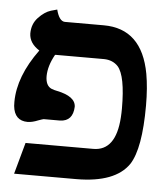

<svg xmlns="http://www.w3.org/2000/svg" viewBox="-45 -602 564 644"><g transform="rotate(5 237.0 -280.5)"><path d="M367.2 -249Q367.2 -358.9 340.3 -389.6Q322.3 -408.7 293 -409.2H128.9L127.9 -408.2V-409.2V-408.7Q106.4 -370.1 106 -335.9Q106 -303.2 126.5 -294.4Q134.8 -291 145 -289.1Q208 -276.4 209 -241.2Q207 -192.4 164.1 -190.9H141.1H108.9Q105.5 -190.4 90.8 -185.1Q71.8 -177.2 56.2 -176.8Q11.2 -176.8 6.3 -226.6Q5.9 -233.4 5.9 -240.2Q6.3 -326.2 74.2 -418.9Q40 -440.4 39.1 -473.1Q39.1 -505.4 59.6 -527.1Q80.1 -548.8 101.1 -555.2L122.1 -561Q131.8 -522.9 150.9 -522H282.2Q411.1 -522 438.5 -372.6Q446.8 -326.2 446.8 -266.1Q446.8 -121.1 411.6 -66.9Q366.2 -0.5 235.8 0H25.9L55.2 -106H283.2Q358.9 -106 366.2 -219.2Q367.2 -233.9 367.2 -249Z"/></g></svg>

Font: Linux Libertine O
Style: Semibold
Weight: 700
Designer: Philipp H. Poll
Foundry: Philipp H. Poll
Version: Version 5.0.0